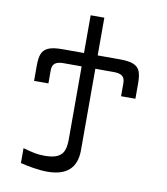

<svg xmlns="http://www.w3.org/2000/svg" viewBox="-83 -795 765 877"><g transform="rotate(10 300.0 -356.0)"><path d="M70 -5V-74Q104.5 -64.5 124.2 -60.5Q144 -56.5 171 -56.5Q210.5 -56.5 231.2 -67.5Q252 -78.5 259.2 -98.5Q266.5 -118.5 266.5 -149.5V-488H182.5Q155.5 -488 143 -478.2Q130.5 -468.5 130.5 -445.5V-385H64V-456.5Q64 -492 72.2 -511.8Q80.5 -531.5 102.2 -540.8Q124 -550 166 -550H266.5V-725H330V-550H432.5Q475 -550 496.8 -540.8Q518.5 -531.5 526.2 -512Q534 -492.5 534 -456.5V-385H467.5V-445.5Q467.5 -468.5 455.2 -478.2Q443 -488 416 -488H330V-110.5Q330 13 195 13Q165.5 13 130.2 7.2Q95 1.5 70 -5Z"/></g></svg>

Font: JuliaMono Light
Style: Regular
Weight: 300
Monospace: yes
Designer: cormullion
Foundry: corm
Version: Version 0.054; ttfautohint (v1.8.4)